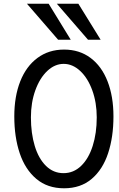

<svg xmlns="http://www.w3.org/2000/svg" viewBox="-20 -1002 640 1034"><path d="M57 -375Q57 -482.5 89 -563.8Q121 -645 181.8 -690Q242.5 -735 325 -735Q407.5 -735 467.5 -690.2Q527.5 -645.5 559.2 -564Q591 -482.5 591 -375Q591 -264 562.2 -176.8Q533.5 -89.5 474 -38.8Q414.5 12 325 12Q235.5 12 175.5 -38.8Q115.5 -89.5 86.2 -176.8Q57 -264 57 -375ZM501 -370Q501 -449.5 477 -515.5Q453 -581.5 412 -619.8Q371 -658 323 -658Q275 -658 234.5 -619.8Q194 -581.5 170.2 -515.5Q146.5 -449.5 146.5 -370Q146.5 -284 167.2 -215.8Q188 -147.5 227.8 -108.5Q267.5 -69.5 322 -69.5Q376.5 -69.5 417 -108.8Q457.5 -148 479.2 -216.2Q501 -284.5 501 -370ZM125 -982H242L361 -788H293ZM286 -982H402L522 -788H454Z"/></svg>

Font: JuliaMono
Style: Regular
Weight: 400
Monospace: yes
Designer: cormullion
Foundry: corm
Version: Version 0.055; ttfautohint (v1.8.4)